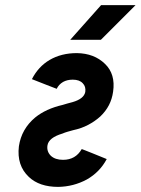

<svg xmlns="http://www.w3.org/2000/svg" viewBox="-20 -720 551 752"><path d="M105 -410Q141 -396 161 -388Q181 -380 189.5 -377Q198 -374 200 -373Q202 -372 202 -372Q210 -389 227 -399Q243 -408 265 -408Q291 -408 304 -394Q317 -381 314 -360Q309 -333 264 -320Q253 -317 243.5 -314.5Q234 -312 225 -309Q160 -294 118 -260Q64 -215 54 -147Q45 -72 93 -27Q134 12 208 12Q268 11 320 -17Q371 -46 398 -97Q362 -112 341.5 -120Q321 -128 312.5 -131.5Q304 -135 302 -135.5Q300 -136 300 -136Q276 -94 227 -94Q196 -94 179 -110Q162 -127 166 -151Q171 -181 225 -197Q234 -201 244.5 -204Q255 -207 266 -210Q299 -217 325.5 -231Q352 -245 373 -264Q394 -284 406.5 -308Q419 -332 423 -361Q433 -430 391 -470Q349 -511 281 -512Q220 -512 174 -485Q130 -459 105 -410ZM255 -564H375L511 -700H376Z"/></svg>

Font: Unageo
Style: SemiBold-Italic
Weight: 600
Designer: Richard Sepsi
Foundry: Richard Sepsi
Version: Version 2.000